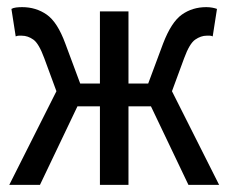

<svg xmlns="http://www.w3.org/2000/svg" viewBox="-20 -518 640 538"><path d="M6 0 149 -284H260V-486H340V-284H451L594 0H508L403 -220H340V0H260V-220H197L92 0ZM146 -241 104 -355Q89 -396 73.5 -407Q58 -418 41 -418Q36 -418 32.5 -418Q29 -418 24 -416L12 -493Q17 -496 25 -497Q33 -498 42 -498Q81 -498 111 -477Q141 -456 163 -396L217 -251ZM454 -241 383 -251 437 -396Q460 -456 489.5 -477Q519 -498 558 -498Q567 -498 575 -496.5Q583 -495 588 -493L576 -416Q572 -418 568 -418Q564 -418 559 -418Q543 -418 527 -407Q511 -396 496 -355Z"/></svg>

Font: Source Code Pro ExtraLight
Style: Regular
Weight: 200
Monospace: yes
Designer: Paul D. Hunt, Teo Tuominen
Foundry: Adobe
Version: Version 1.026;hotconv 1.1.0;makeotfexe 2.6.0